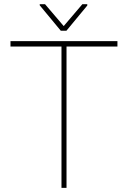

<svg xmlns="http://www.w3.org/2000/svg" viewBox="-20 -910 621 930"><path d="M301.8 -761.2H274.4L172.4 -884.3V-889.6H198.2L288.6 -783.7L378.9 -889.6H402.8V-883.3ZM548.8 -710.9V-684.6H302.2V0H277.8V-684.6H30.8V-710.9Z"/></svg>

Font: Robert Sans Thin
Style: Regular
Weight: 100
Designer: Christian Robertson (extended by Adam Twardoch)
Foundry: Google
Version: Version 12.135;April 2, 2019;FontCreator 11.5.0.2425 64-bit;